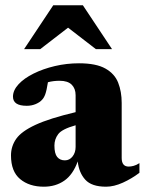

<svg xmlns="http://www.w3.org/2000/svg" viewBox="-20 -690 546 725"><path d="M506.5 -37.5Q477.5 -15.5 443.8 -0.2Q410 15 380.5 15Q326 15 302 -11.5Q278 -38 273.5 -80.5Q255.5 -30.5 222.8 -7.8Q190 15 145.5 15Q90.5 15 56 -13.8Q21.5 -42.5 21.5 -103Q21.5 -137.5 41.2 -165.8Q61 -194 113.8 -218.5Q166.5 -243 265.5 -266.5V-330.5Q265.5 -355.5 250.8 -370.2Q236 -385 205 -385Q181.5 -385 161 -379.5Q156 -348 151 -334.2Q146 -320.5 139 -313.5Q131 -304 115.2 -297.2Q99.5 -290.5 81 -290.5Q29 -290.5 29 -325Q29 -349 50 -371.8Q71 -394.5 106.8 -412.2Q142.5 -430 187 -440.5Q231.5 -451 278.5 -451Q343 -451 378 -431.2Q413 -411.5 426.2 -377.8Q439.5 -344 439.5 -301.5V-93.5Q439.5 -61 466 -61Q474.5 -61 484.8 -63.8Q495 -66.5 506.5 -74ZM185.5 -140.5Q185.5 -110 196 -97.2Q206.5 -84.5 225 -84.5Q242.5 -84.5 254 -99.2Q265.5 -114 265.5 -135V-217Q214 -202.5 199.8 -183.5Q185.5 -164.5 185.5 -140.5ZM71 -504.5 181 -670H293L403 -504.5H342L237 -585.5L132 -504.5Z"/></svg>

Font: Newsreader 16pt ExtraBold
Style: Regular
Weight: 800
Designer: Hugues Gentile
Foundry: Production Type
Version: Version 1.003; ttfautohint (v1.8.3)